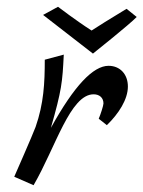

<svg xmlns="http://www.w3.org/2000/svg" viewBox="-20 -548 423 566"><path d="M300 -354C255 -354 199 -296 130 -171C162 -283 164 -305 168 -387L112 -372C112 -303 109 -243 85 -174C77 -152 22 -27 22 -27L79 -2C144 -114 187 -270 256 -270C273 -270 285 -260 285 -243C285 -237 276 -209 271 -198L295 -179C330 -213 357 -255 357 -293C357 -329 334 -354 300 -354ZM254 -390C254 -390 362 -476 383 -498L353 -522C310 -496 260 -465 250 -458C206 -486 151 -528 151 -528L107 -504Z"/></svg>

Font: Marck Script
Style: Regular
Weight: 400
Designer: Denis Masharov, Marck Fogel
Foundry: Denis Masharov
Version: Version 1.002